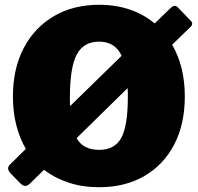

<svg xmlns="http://www.w3.org/2000/svg" viewBox="-20 -772 826 802"><path d="M776 -686Q790 -672 775 -659L699 -585Q725 -541 738.5 -486.5Q752 -432 752 -369Q752 -254 708 -169Q664 -84 583.5 -37Q503 10 394 10Q325 10 267 -9Q209 -28 164 -63L107 -7Q96 4 86 4.5Q76 5 64 -7L25 -47Q5 -68 21 -84L88 -150Q62 -194 48 -249.5Q34 -305 34 -369Q34 -485 79 -571Q124 -657 205 -704.5Q286 -752 394 -752Q464 -752 522.5 -732Q581 -712 626 -674L691 -737Q709 -755 722 -742L776 -686ZM272 -366Q272 -357 272 -348Q272 -339 273 -329L488 -539Q461 -598 394 -598Q329 -598 300.5 -544Q272 -490 272 -366ZM514 -366Q514 -376 514 -385Q514 -394 513 -404L300 -195Q327 -146 394 -146Q459 -146 486.5 -196Q514 -246 514 -366Z"/></svg>

Font: Libre Franklin Black
Style: Regular
Weight: 900
Designer: Pablo Impallari, Rodrigo Fuenzalida, Nhung Nguyen
Foundry: Impallari Type
Version: Version 3.000